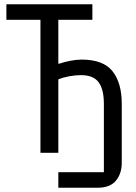

<svg xmlns="http://www.w3.org/2000/svg" viewBox="-20 -718 640 902"><path d="M254 91H468V-230Q468 -299 443 -332Q418 -365 361 -365Q333 -365 304 -359.5Q275 -354 254 -345V0H170V-625H10V-698H414V-625H254V-419H259Q282 -427 310.5 -432.5Q339 -438 364 -438Q465 -438 508.5 -383.5Q552 -329 552 -230V46Q552 98 524.5 131Q497 164 438 164H254Z"/></svg>

Font: Lilex Nerd Font
Style: Regular
Weight: 400
Designer: Mike Abbink, Paul van der Laan, Pieter van Rosmalen, Mikhael Khrustik
Foundry: Mikhael Khrustik
Version: Version 2.400; ttfautohint (v1.8.4.7-5d5b);Nerd Fonts 3.3.0